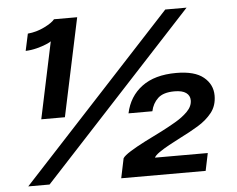

<svg xmlns="http://www.w3.org/2000/svg" viewBox="-52 -800 1064 862"><g transform="rotate(-5 480.0 -369.0)"><path d="M326 -737.5 232 -295H125.5L198.5 -640Q194 -636 176.2 -628.5Q158.5 -621 133.5 -614.5Q108.5 -608 82.5 -607L99 -683.5Q138 -687 173.8 -704.5Q209.5 -722 221.5 -737.5ZM41 0 723 -737.5H819L137 0ZM460 0 478.5 -88.5Q485.5 -100 514 -117.8Q542.5 -135.5 581.5 -155.5Q620.5 -175.5 657.5 -193.5Q689 -209.5 722.2 -228.8Q755.5 -248 778.5 -271.2Q801.5 -294.5 801.5 -321.5Q801.5 -343 784.2 -355.5Q767 -368 732 -368Q681.5 -368 657.2 -345.2Q633 -322.5 625.5 -287.5H518Q534 -363 592 -406.2Q650 -449.5 747 -449.5Q830 -449.5 870 -416.5Q910 -383.5 910 -333.5Q910 -288 885 -256.5Q860 -225 821.2 -201.8Q782.5 -178.5 742 -158.5Q714.5 -144.5 688 -130Q661.5 -115.5 642.5 -102.2Q623.5 -89 619 -79H857L840.5 0Z"/></g></svg>

Font: Epilogue SemiBold
Style: Italic
Weight: 600
Italic angle: -12°
Designer: Tyler Finck
Foundry: Etcetera Type Co
Version: Version 2.111; ttfautohint (v1.8.3)